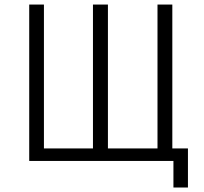

<svg xmlns="http://www.w3.org/2000/svg" viewBox="-20 -710 900 847"><path d="M745.1 117.2V0H108.9V-689.9H173.8V-55.2H390.1V-689.9H456.1V-55.2H674.8V-689.9H740.2V-55.2H809.1V117.2Z"/></svg>

Font: HK Grotesk Light
Style: Regular
Weight: 300
Designer: Alfredo Marco Pradil and Stefan Peev
Foundry: Hanken Design Co.
Version: Version 1.045;PS 001.045;hotconv 1.0.88;makeotf.lib2.5.64775